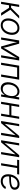

<svg xmlns="http://www.w3.org/2000/svg" viewBox="2524 -3110 598 5687"><g transform="rotate(90 2823.5 -267.0)"><path d="M32.7 0 121.1 -535.6H186.5L146.5 -295.9H209L448.2 -535.6H530.3L269.5 -273.4L446.8 0H364.3L212.9 -234.9H136.7L97.7 0Z M727.5 11.2Q665 11.2 619.9 -16.4Q574.7 -43.9 550 -93.3Q525.4 -142.6 525.4 -208Q525.4 -271.5 545.7 -331.3Q565.9 -391.1 603.8 -439.2Q641.6 -487.3 694.3 -515.6Q747.1 -543.9 811.5 -543.9Q874 -543.9 919.2 -516.6Q964.4 -489.3 988.8 -439.7Q1013.2 -390.1 1013.2 -324.2Q1013.2 -260.3 992.9 -200.4Q972.7 -140.6 934.8 -92.8Q897 -44.9 844.5 -16.8Q792 11.2 727.5 11.2ZM729 -47.9Q780.3 -47.9 821 -72.3Q861.8 -96.7 890.1 -136.7Q918.5 -176.8 933.3 -225.6Q948.2 -274.4 948.2 -323.2Q948.2 -371.1 932.6 -407.5Q917 -443.8 886.2 -464.4Q855.5 -484.9 809.6 -484.9Q759.3 -484.9 719 -460.9Q678.7 -437 649.9 -397Q621.1 -356.9 606 -307.9Q590.8 -258.8 590.8 -208.5Q590.8 -137.7 625.7 -92.8Q660.6 -47.9 729 -47.9Z M1089.8 0 1178.2 -535.6H1273.4L1368.7 -194.3Q1374.5 -173.3 1378.7 -154.1Q1382.8 -134.8 1386.2 -116.9Q1389.6 -99.1 1392.8 -82Q1396 -64.9 1398.4 -47.9H1385.7Q1394.5 -65.4 1403.1 -82.5Q1411.6 -99.6 1420.9 -117.7Q1430.2 -135.7 1440.7 -154.8Q1451.2 -173.8 1463.4 -194.3L1670.9 -535.6H1772L1683.1 0H1618.2L1670.4 -316.4Q1674.3 -340.8 1678.5 -364.7Q1682.6 -388.7 1686.8 -411.6Q1690.9 -434.6 1695.1 -457.5Q1699.2 -480.5 1703.1 -502.9H1712.4Q1695.8 -470.2 1680.2 -440.7Q1664.6 -411.1 1647.7 -381.3Q1630.9 -351.6 1609.9 -316.9L1415.5 0H1356.9L1266.1 -316.9Q1256.8 -351.6 1249.8 -381.1Q1242.7 -410.6 1237.1 -440.2Q1231.4 -469.7 1225.6 -502.9H1235.8Q1231.9 -479.5 1228.8 -456.8Q1225.6 -434.1 1222.2 -411.6Q1218.8 -389.2 1214.8 -365.5Q1210.9 -341.8 1207 -316.4L1154.3 0Z M2340.8 -535.6 2252.4 0H2187L2266.1 -475.1H1981.4L1902.3 0H1837.4L1925.8 -535.6Z M2600.1 10.7Q2533.7 10.7 2488.8 -24.2Q2443.8 -59.1 2426 -121.6Q2408.2 -184.1 2421.4 -267.1Q2435.5 -350.1 2474.1 -412.4Q2512.7 -474.6 2569.3 -509Q2626 -543.5 2692.4 -543.5Q2738.3 -543.5 2769.3 -527.6Q2800.3 -511.7 2818.1 -486.6Q2835.9 -461.4 2843.8 -433.6H2847.7L2864.7 -535.6H2929.2L2840.8 0H2777.3L2793.5 -100.6H2788.1Q2770.5 -72.3 2743.9 -46.6Q2717.3 -21 2681.4 -5.1Q2645.5 10.7 2600.1 10.7ZM2618.7 -48.3Q2670.9 -48.3 2712.9 -76.2Q2754.9 -104 2783 -153.6Q2811 -203.1 2821.8 -267.6Q2832.5 -332 2820.8 -381.1Q2809.1 -430.2 2776.4 -457.5Q2743.7 -484.9 2691.4 -484.9Q2639.2 -484.9 2596.9 -457Q2554.7 -429.2 2526.4 -380.4Q2498 -331.5 2487.3 -267.6Q2477.1 -203.6 2488.8 -154.1Q2500.5 -104.5 2533.4 -76.4Q2566.4 -48.3 2618.7 -48.3Z M3413.6 -304.7 3403.3 -243.7H3083.5L3093.8 -304.7ZM3148.4 -535.6 3059.6 0H2994.6L3083 -535.6ZM3500.5 -535.6 3411.6 0H3346.7L3435.5 -535.6Z M3980.5 0H3915L3985.4 -423.8H3981.4L3627.9 0H3565.4L3653.8 -535.6H3719.2L3648.9 -111.3H3652.3L4007.3 -535.6H4069.3Z M4549.3 0H4483.9L4554.2 -423.8H4550.3L4196.8 0H4134.3L4222.7 -535.6H4288.1L4217.8 -111.3H4221.2L4576.2 -535.6H4638.2Z M4814.9 0 4893.6 -475.1H4711.9L4722.2 -535.6H5149.4L5139.6 -475.1H4958.5L4879.9 0Z M5345.2 10.3Q5283.2 10.3 5237.3 -15.1Q5191.4 -40.5 5166.3 -88.9Q5141.1 -137.2 5141.1 -205.6Q5141.1 -277.3 5163.1 -339.4Q5185.1 -401.4 5224.9 -447.8Q5264.6 -494.1 5317.9 -520.3Q5371.1 -546.4 5433.1 -546.4Q5485.4 -546.4 5522.9 -528.6Q5560.5 -510.7 5581.1 -478.5Q5601.6 -446.3 5601.6 -402.3Q5601.6 -353 5575.2 -321Q5548.8 -289.1 5497.1 -271Q5445.3 -252.9 5367.9 -245.4Q5290.5 -237.8 5188 -237.8L5195.8 -290.5Q5285.6 -290.5 5350.1 -294.9Q5414.6 -299.3 5455.8 -311.5Q5497.1 -323.7 5516.6 -345.7Q5536.1 -367.7 5536.1 -402.3Q5536.1 -441.4 5507.8 -464.4Q5479.5 -487.3 5427.7 -487.3Q5372.1 -487.3 5330.3 -462.6Q5288.6 -438 5260.5 -397Q5232.4 -356 5218.5 -305.9Q5204.6 -255.9 5204.6 -204.6Q5204.6 -160.2 5219.7 -124.8Q5234.9 -89.4 5266.8 -68.8Q5298.8 -48.3 5348.6 -48.3Q5404.8 -48.3 5449.5 -74.2Q5494.1 -100.1 5518.1 -142.6L5579.1 -129.4Q5548.3 -66.4 5486.1 -28.1Q5423.8 10.3 5345.2 10.3Z"/></g></svg>

Font: Inter 20pt Light
Style: Italic
Weight: 300
Italic angle: -9.3988°
Version: Version 4.001;git-66647c0bb